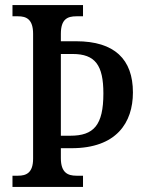

<svg xmlns="http://www.w3.org/2000/svg" viewBox="-20 -734 572 754"><path d="M29 0H306V-44H280C246 -44 219 -56 219 -113V-152H261C437 -152 502 -252 502 -371C502 -501 430 -572 279 -572H219V-601C219 -659 245 -670 280 -670H306V-714H29V-670H51C83 -670 110 -659 110 -601V-111C110 -55 83 -44 51 -44H29ZM256 -201H219V-522H265C354 -522 386 -478 386 -367C386 -242 348 -201 256 -201Z"/></svg>

Font: Noto Serif Myanmar Condensed Medium
Style: Regular
Weight: 500
Width: 3
Designer: Ben Mitchell and the Monotype Design Team
Foundry: Monotype Imaging Inc.
Version: Version 2.106